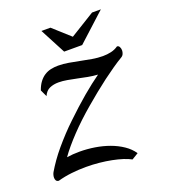

<svg xmlns="http://www.w3.org/2000/svg" viewBox="-168 -814 827 938"><g transform="rotate(-20 245.5 -345.0)"><path d="M476.6 -518.6Q484.9 -518.6 489.3 -510.5Q493.7 -502.4 493.7 -492.2Q493.7 -483.4 490 -474.6Q486.3 -465.8 478 -460.9Q454.1 -446.8 427 -428Q399.9 -409.2 370.8 -387.5Q341.8 -365.7 311.8 -341.3Q281.7 -316.9 252 -291.5Q222.7 -266.6 194.8 -240.5Q167 -214.4 142.6 -188.7Q118.2 -163.1 97.7 -138.7Q77.1 -114.3 62.5 -93.3Q78.1 -95.7 94.7 -96.9Q111.3 -98.1 128.4 -98.1Q167.5 -98.1 207.3 -91.8Q247.1 -85.4 282.5 -72.5Q317.9 -59.6 346.7 -40Q375.5 -20.5 393.1 5.9L359.4 26.4Q342.8 17.1 318.6 9.3Q294.4 1.5 264.6 -4.4Q234.9 -10.3 201.4 -13.7Q168 -17.1 132.8 -17.1Q94.7 -17.1 57.6 -12.9Q20.5 -8.8 -14.6 1Q-24.4 0 -28.1 -6.3Q-31.7 -12.7 -31.7 -21Q-31.7 -28.3 -29.5 -35.6Q-27.3 -43 -24.4 -47.9Q-10.7 -71.3 7.8 -97.7Q26.4 -124 48.8 -150.6Q71.3 -177.2 96.2 -203.9Q121.1 -230.5 147 -254.9Q173.3 -280.3 199.7 -304.2Q226.1 -328.1 251.2 -349.4Q276.4 -370.6 299.6 -388.7Q322.8 -406.7 342.8 -420.9Q317.9 -422.4 292.2 -427.2Q266.6 -432.1 241.5 -437.5Q216.3 -442.9 192.6 -447Q168.9 -451.2 147.9 -451.2Q121.6 -451.2 101.3 -442.1Q81.1 -433.1 70.3 -408.2L53.7 -443.8Q62.5 -468.8 75 -485.1Q87.4 -501.5 102.8 -511.2Q118.2 -521 136.2 -524.9Q154.3 -528.8 174.3 -528.8Q200.2 -528.8 228.3 -523.9Q256.3 -519 284.9 -513.2Q313.5 -507.3 341.8 -502.4Q370.1 -497.6 396.5 -497.6Q418.9 -497.6 439.2 -502.2Q459.5 -506.8 476.6 -518.6ZM290.5 -636.7 418.9 -715.8H464.8L319.3 -583H225.6L155.8 -715.8H202.6Z"/></g></svg>

Font: Arian AMU Serif
Style: Italic
Weight: 400
Italic angle: -15°
Designer: Ruben Hakobyan (Tarumian)
Foundry: Ruben Hakobyan (Tarumian)
Version: Version 1.002